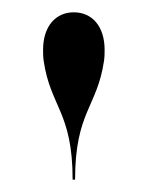

<svg xmlns="http://www.w3.org/2000/svg" viewBox="-20 -780 240 312"><path d="M149 -681C150 -688 150 -693 150 -699C150 -738 129 -760 100 -760C71 -760 50 -738 50 -699C50 -693 50 -688 51 -681C62 -606 98 -598 98 -488H102C102 -598 138 -606 149 -681Z"/></svg>

Font: Bodoni* 36pt
Style: Regular
Weight: 400
Version: Version 2.3